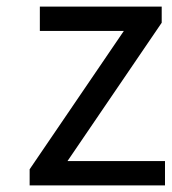

<svg xmlns="http://www.w3.org/2000/svg" viewBox="-20 -563 521 583"><path d="M70 0V-49L356 -469H101V-543H471V-494L185 -74H481V0Z"/></svg>

Font: Source Han Sans Regular
Style: Regular
Weight: 400
Designer: Ryoko NISHIZUKA  (kana & ideographs); Paul D. Hunt (Latin, Greek & Cyrillic); Wenlong ZHANG  (bopomofo); Sandoll Communi
Foundry: Adobe Systems Incorporated
Version: Version 1.00 January 18, 2024, initial release